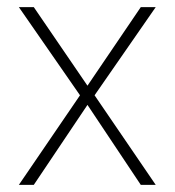

<svg xmlns="http://www.w3.org/2000/svg" viewBox="-20 -520 491 540"><path d="M33 -500H75L226 -279L376 -500H418L246 -252L418 0H376L226 -225L75 0H33L205 -252Z"/></svg>

Font: Albert Sans ExtraLight
Style: Regular
Weight: 250
Designer: Andreas Rasmussen
Foundry: a.Foundry
Version: Version 1.025